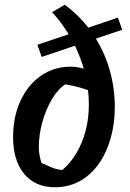

<svg xmlns="http://www.w3.org/2000/svg" viewBox="-20 -775 545 806"><path d="M210 11Q128 11 81.5 -45Q35 -101 35 -199Q35 -286 66.5 -353Q98 -420 152.5 -457.5Q207 -495 276 -495Q311 -495 344 -482.5Q377 -470 396 -450L397 -380Q371 -389 350 -396.5Q329 -404 306 -410Q283 -416 254 -421Q222 -400 197 -357Q172 -314 157.5 -261.5Q143 -209 143 -157Q143 -140 146 -123.5Q149 -107 154 -91Q176 -81 196 -72.5Q216 -64 241 -61Q276 -90 301 -132.5Q326 -175 339.5 -226.5Q353 -278 353 -337Q353 -406 335 -474.5Q317 -543 282.5 -606.5Q248 -670 199 -724L252 -755Q323 -702 369.5 -633Q416 -564 439 -486Q462 -408 462 -326Q462 -256 444.5 -194.5Q427 -133 394.5 -87Q362 -41 315.5 -15Q269 11 210 11ZM155 -536 137 -587 475 -701 493 -650Z"/></svg>

Font: Piazzolla Thin
Style: Bold Italic
Weight: 700
Italic angle: -11.3°
Version: Version 2.005